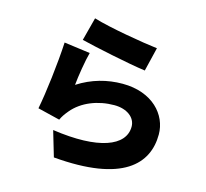

<svg xmlns="http://www.w3.org/2000/svg" viewBox="-122 -956 1243 1161"><g transform="rotate(15 500.0 -375.5)"><path d="M333 -817 295 -672C374 -652 600 -604 705 -590L741 -739C654 -749 433 -786 333 -817ZM356 -606 193 -628C186 -493 163 -305 143 -203L282 -169C292 -191 303 -207 323 -231C382 -302 480 -340 582 -340C662 -340 716 -298 716 -241C716 -119 555 -56 263 -99L310 60C750 98 887 -53 887 -238C887 -361 785 -478 597 -478C501 -478 407 -453 320 -397C325 -451 342 -557 356 -606Z"/></g></svg>

Font: Noto Sans TC Black
Style: Regular
Weight: 900
Designer: Ryoko NISHIZUKA 西塚涼子 (kana, bopomofo & ideographs); Paul D. Hunt (Latin, Greek & Cyrillic); Sandoll Communications 산돌커뮤니
Foundry: Adobe
Version: Version 2.004;hotconv 1.0.118;makeotfexe 2.5.65603